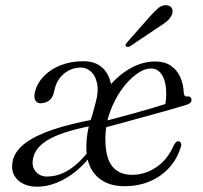

<svg xmlns="http://www.w3.org/2000/svg" viewBox="-20 -695 766 726"><path d="M306.5 -145Q308 -205.5 330 -262.2Q352 -319 388.8 -364.2Q425.5 -409.5 471.8 -436Q518 -462.5 567.5 -462.5Q602.5 -462.5 626 -446.5Q649.5 -430.5 661.8 -403Q674 -375.5 675 -341.5Q675.5 -336 679 -332.8Q682.5 -329.5 688 -330Q695 -331.5 699.5 -328Q704 -324.5 704 -316.5Q704 -310 698.8 -305.5Q693.5 -301 683 -298Q659 -290.5 625.8 -281Q592.5 -271.5 555.8 -261.5Q519 -251.5 483.8 -241.8Q448.5 -232 419.8 -224.2Q391 -216.5 374 -212Q357 -207.5 357 -207.5L352 -230.5Q352 -230.5 370.8 -235.5Q389.5 -240.5 419.5 -248.5Q449.5 -256.5 484.5 -266Q519.5 -275.5 553 -285.5Q586.5 -295.5 611 -303.5L601.5 -288.5Q605.5 -300.5 607 -313Q608.5 -325.5 608.5 -342.5Q608.5 -385 593.2 -410.5Q578 -436 551.5 -436Q525 -436 495.2 -414.2Q465.5 -392.5 439.2 -355.5Q413 -318.5 396.2 -272.5Q379.5 -226.5 378.5 -178Q377 -102.5 402.8 -68.2Q428.5 -34 479.5 -34Q529 -34 571.5 -63Q614 -92 637.5 -146.5Q642.5 -154.5 645.8 -157.8Q649 -161 653.5 -161Q659 -161 663 -156Q667 -151 664 -140Q650.5 -95.5 620.8 -62Q591 -28.5 547.8 -9.8Q504.5 9 451 9Q403.5 9 370.8 -9.8Q338 -28.5 321.5 -63.2Q305 -98 306.5 -145ZM113.5 -352.5Q121.5 -382 146 -407.2Q170.5 -432.5 208.8 -448Q247 -463.5 296 -463.5Q340 -463.5 367 -439Q394 -414.5 400.8 -370.8Q407.5 -327 391 -269L327.5 -254.5L341 -304.5Q353.5 -349 347.2 -379Q341 -409 324 -424.2Q307 -439.5 286.5 -439.5Q251 -439.5 223.8 -417.8Q196.5 -396 188 -362.5L182 -339.5Q177.5 -323 164.2 -313.8Q151 -304.5 132 -304.5Q118 -305.5 112.5 -317.8Q107 -330 113.5 -352.5ZM29 -90.5Q38.5 -126.5 76.8 -154.8Q115 -183 180.5 -205Q246 -227 335.5 -243.5L335 -221Q261.5 -207 213.8 -190Q166 -173 140.2 -151.5Q114.5 -130 106.5 -101.5Q97.5 -68.5 113.8 -48Q130 -27.5 157.5 -27.5Q188.5 -27.5 217 -40Q245.5 -52.5 272.8 -77.2Q300 -102 327 -138.5L332.5 -119Q303.5 -77 267.8 -48Q232 -19 194.5 -4Q157 11 121 11Q88 11 64.5 -1.8Q41 -14.5 31.2 -37.2Q21.5 -60 29 -90.5ZM544 -629.5Q563.5 -652 579 -664.8Q594.5 -677.5 611.5 -675Q625.5 -673.5 630.2 -663Q635 -652.5 630 -640Q625 -626.5 611.8 -615.2Q598.5 -604 579 -592L471.5 -520Q467.5 -518 463 -517.5Q458.5 -517 456.5 -520Q453 -523 455.2 -527.2Q457.5 -531.5 461 -535.5Z"/></svg>

Font: Fraunces Light
Style: Italic
Weight: 300
Italic angle: -16°
Version: Version 1.000;[b76b70a41]